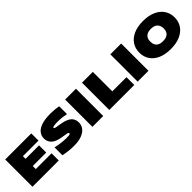

<svg xmlns="http://www.w3.org/2000/svg" viewBox="268 -1778 2961 2961"><g transform="rotate(-45 1748.0 -297.5)"><path d="M66 0V-595H635V-438H295V-157H639V0ZM179 -223V-380H589V-223Z M965 8Q899 8 841.5 0.5Q784 -7 736 -18V-189Q772 -180 813.5 -173.5Q855 -167 894 -163.5Q933 -160 961 -160Q1001 -160 1020.5 -162.5Q1040 -165 1046 -169.8Q1052 -174.5 1052 -181Q1052 -186.5 1048.5 -191.2Q1045 -196 1033 -200Q1021 -204 996 -208L927 -219Q815.5 -237 765.8 -283.8Q716 -330.5 716 -403Q716 -458.5 750 -504Q784 -549.5 859.5 -576.2Q935 -603 1059 -603Q1107 -603 1152.8 -598.5Q1198.5 -594 1235 -587V-416Q1192.5 -425 1147.2 -430.5Q1102 -436 1053 -436Q1001.5 -436 977 -432.2Q952.5 -428.5 945.2 -423Q938 -417.5 938 -412Q938 -405.5 945.8 -400.5Q953.5 -395.5 984 -390L1053 -379Q1130 -366.5 1178.8 -343Q1227.5 -319.5 1250.8 -282.5Q1274 -245.5 1274 -193Q1274 -137.5 1240.5 -92Q1207 -46.5 1138.5 -19.2Q1070 8 965 8Z M1373 0V-595H1609V0Z M1741 0V-595H1977V-170H2286V0Z M2359 0V-595H2595V0Z M3078 8Q2958 8 2871.8 -30Q2785.5 -68 2739.2 -136.8Q2693 -205.5 2693 -297Q2693 -388.5 2739 -457.5Q2785 -526.5 2871.2 -564.8Q2957.5 -603 3078 -603Q3198.5 -603 3285 -564.5Q3371.5 -526 3417.8 -457Q3464 -388 3464 -297Q3464 -206.5 3417.8 -137.8Q3371.5 -69 3285 -30.5Q3198.5 8 3078 8ZM3078 -163Q3127 -163 3159.5 -179Q3192 -195 3208 -224.5Q3224 -254 3224 -294Q3224 -337.5 3207.2 -368.5Q3190.5 -399.5 3158 -415.8Q3125.5 -432 3078 -432Q3031 -432 2998.8 -416.5Q2966.5 -401 2949.8 -371.8Q2933 -342.5 2933 -301Q2933 -256 2949 -225.2Q2965 -194.5 2997.2 -178.8Q3029.5 -163 3078 -163Z"/></g></svg>

Font: Encode Sans SC Expanded Black
Style: Regular
Weight: 900
Width: 7
Designer: Multiple Designers
Foundry: Impallari Type
Version: Version 3.002